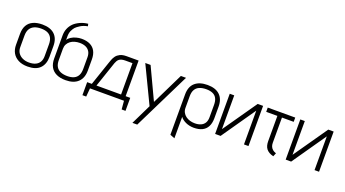

<svg xmlns="http://www.w3.org/2000/svg" viewBox="-64 -1368 4031 2245"><g transform="rotate(20 1951.0 -246.0)"><path d="M445 -183V-319Q445 -412 392 -462Q339 -512 239 -512Q173 -512 125.5 -490.5Q78 -469 53.5 -426Q29 -383 29 -318V-183Q29 -127 52.5 -84Q76 -41 124 -15.5Q172 10 241 10Q344 10 394.5 -41.5Q445 -93 445 -183ZM389 -319V-173Q389 -130 372 -100.5Q355 -71 322 -55.5Q289 -40 241 -40Q196 -40 161 -56Q126 -72 105.5 -101.5Q85 -131 85 -173V-318Q85 -368 103.5 -399.5Q122 -431 157 -446.5Q192 -462 241 -462Q291 -462 323.5 -446.5Q356 -431 372.5 -399.5Q389 -368 389 -319Z M728 -512Q694 -512 660 -502.5Q626 -493 599.5 -476Q573 -459 560 -436V-481Q560 -522 573 -551Q586 -580 604 -601Q621 -619 657 -641.5Q693 -664 745 -674L738 -703Q683 -697 637.5 -675.5Q592 -654 564 -626Q534 -595 518.5 -556.5Q503 -518 503 -473V-187Q503 -122 527.5 -79Q552 -36 599 -14Q646 8 713 8Q814 8 867.5 -43Q921 -94 921 -187V-324Q921 -386 899 -427.5Q877 -469 834 -490.5Q791 -512 728 -512ZM723 -459Q766 -459 797.5 -445Q829 -431 846.5 -402.5Q864 -374 864 -332V-187Q864 -137 847 -105.5Q830 -74 797 -59Q764 -44 716 -44Q666 -44 631 -59Q596 -74 578 -105.5Q560 -137 560 -187V-327Q560 -359 573 -383.5Q586 -408 608.5 -425Q631 -442 660.5 -450.5Q690 -459 723 -459Z M1439 -57V-500H1289Q1240 -500 1209 -484.5Q1178 -469 1161 -446Q1144 -423 1135 -398.5Q1126 -374 1120 -357L1018 -57H960V105H1007L1016 0H1439L1448 105H1496V-57ZM1076 -57 1184 -375Q1190 -391 1198 -404.5Q1206 -418 1218 -427.5Q1230 -437 1248.5 -442Q1267 -447 1292 -447H1382V-57Z M1620 209H1680L2029 -500H1965L1773 -107L1588 -500H1522L1742 -42Z M2502 -169V-314Q2502 -407 2449 -457.5Q2396 -508 2296 -508Q2196 -508 2140.5 -459.5Q2085 -411 2085 -314V188L2143 211V-56Q2153 -41 2170.5 -27.5Q2188 -14 2210.5 -3.5Q2233 7 2259 12.5Q2285 18 2311 18Q2374 18 2416.5 -3Q2459 -24 2480.5 -66Q2502 -108 2502 -169ZM2445 -314V-161Q2445 -118 2428.5 -90.5Q2412 -63 2380.5 -49Q2349 -35 2306 -35Q2274 -35 2245 -43.5Q2216 -52 2193 -69Q2170 -86 2156.5 -111Q2143 -136 2143 -168V-314Q2143 -364 2161.5 -395.5Q2180 -427 2215 -441.5Q2250 -456 2299 -456Q2346 -456 2379 -441.5Q2412 -427 2428.5 -395.5Q2445 -364 2445 -314Z M2629 -500H2573V0H2641L2932 -420V0H2988V-500H2921L2629 -80Z M3242 -133V-447H3388V-500H3046V-447H3185V-133Q3185 -103 3191.5 -79.5Q3198 -56 3211.5 -38.5Q3225 -21 3247 -8Q3269 5 3301 13L3319 -30Q3294 -38 3277 -52Q3260 -66 3251 -86Q3242 -106 3242 -133Z M3507 -500H3451V0H3519L3810 -420V0H3866V-500H3799L3507 -80Z"/></g></svg>

Font: AdventPro_ExpandedRegular
Style: ExpandedRegular
Weight: 400
Width: 7
Designer: VivaRado, Andreas Kalpakidis
Foundry: VivaRado, Andreas Kalpakidis
Version: Version 3.000